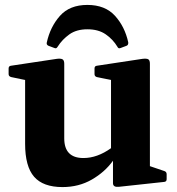

<svg xmlns="http://www.w3.org/2000/svg" viewBox="-20 -747 720 780"><path d="M335 -727Q407 -727 447 -683Q487 -639 501 -575Q502 -564 494 -561L470 -552Q461 -548 457 -557Q439 -587 409.5 -607.5Q380 -628 335 -628Q291 -628 262 -607.5Q233 -587 214 -557Q209 -548 201 -552L177 -561Q168 -565 170 -574Q184 -638 223.5 -682.5Q263 -727 335 -727ZM234 13Q155 13 118.5 -29Q82 -71 82 -163V-422L25 -434Q15 -437 15 -446V-469Q15 -479 25 -480L211 -508Q227 -510 234 -506Q241 -502 241 -488V-185Q241 -105 319 -105Q375 -105 431 -145V-422L373 -434Q364 -437 364 -446V-469Q364 -479 374 -480L559 -508Q576 -510 582.5 -506Q589 -502 589 -488V-72L648 -52Q657 -49 657 -39V-19Q657 -9 647 -8L462 12Q439 14 439 -3V-94Q406 -48 353 -17.5Q300 13 234 13Z"/></svg>

Font: Hahmlet
Style: Bold
Weight: 700
Designer: Minjoo Ham & Mark Frömberg
Foundry: hypertype
Version: Version 1.002; ttfautohint (v1.8.3)